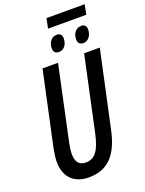

<svg xmlns="http://www.w3.org/2000/svg" viewBox="-182 -1080 887 1175"><g transform="rotate(-20 262.0 -492.5)"><path d="M262 -931H511L524 -995H275ZM278 -774C310 -774 332 -804 332 -843C332 -866 320 -878 299 -878C265 -878 242 -849 242 -811C242 -786 253 -774 278 -774ZM437 -774C468 -774 491 -805 491 -843C491 -866 480 -878 458 -878C424 -878 401 -849 401 -811C401 -786 413 -774 437 -774ZM187 10C322 10 384 -78 414 -223L520 -714H418L315 -235C292 -127 261 -82 200 -82C158 -82 136 -107 136 -160C136 -179 139 -203 144 -227L248 -714H147L43 -230C37 -200 33 -170 33 -146C33 -47 91 10 187 10Z"/></g></svg>

Font: Noto Sans UI Condensed Medium
Style: Italic
Weight: 500
Width: 3
Italic angle: -12°
Designer: Monotype Design Team
Foundry: Monotype Imaging Inc.
Version: Version 1.901